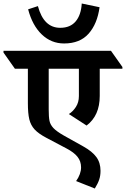

<svg xmlns="http://www.w3.org/2000/svg" viewBox="-89 -909 711 1084"><path d="M356.4 -366.7V-521H186V-291Q186 -248.5 190.4 -226.8Q194.8 -205.1 212.6 -186Q230.5 -167 271 -144L381.8 -82Q431.6 -54.2 455.1 -22.2Q478.5 9.8 478.5 55.2Q478.5 83 471.2 104.7Q463.9 126.5 446.3 155.3L340.8 113.3Q368.7 73.2 368.7 36.1Q368.7 1.5 348.6 -23.7Q328.6 -48.8 286.6 -70.8L172.9 -130.9Q128.4 -154.3 106.4 -178.2Q84.5 -202.1 76.4 -235.6Q68.4 -269 68.4 -326.2V-521H-4.9L-69.3 -612.3V-622.1H537.6L602.1 -530.8V-521H474.1V-367.2Q474.1 -256.3 399.9 -200.2L299.8 -265.1Q322.8 -279.3 339.6 -305.4Q356.4 -331.5 356.4 -366.7ZM69.8 -856.4 125 -874.5Q157.7 -752 251 -752Q307.6 -752 338.1 -788.1Q368.7 -824.2 372.6 -889.2L473.1 -868.2Q460.4 -774.4 411.4 -719Q362.3 -663.6 272.9 -663.6Q200.2 -663.6 147 -714.4Q93.8 -765.1 69.8 -856.4Z"/></svg>

Font: Noto Serif Devanagari
Style: Bold
Weight: 700
Designer: Monotype Design Team
Foundry: Monotype Imaging Inc.
Version: Version 1.01